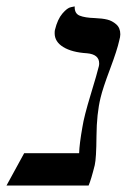

<svg xmlns="http://www.w3.org/2000/svg" viewBox="-68 -574 405 594"><path d="M243.2 -272Q231 -222.2 230.5 -153.1Q230 -84 225.1 -63Q213.9 -18.1 206.1 0H-47.9L6.8 -100.1H176.8Q177.7 -128.9 187 -181.2Q191.9 -213.4 212.4 -280.8Q232.9 -348.1 237.8 -369.1Q238.8 -373 238.8 -377.9Q238.8 -405.8 201.2 -409.2Q154.3 -412.1 127.7 -428.5Q101.1 -444.8 101.1 -471.2Q101.1 -479 102.1 -481.9Q109.9 -514.2 125 -532Q140.1 -549.8 151.4 -551.8L163.1 -554.2Q162.1 -532.2 178.5 -525.6Q194.8 -519 225.1 -518.1Q249 -517.1 263.9 -513.4Q278.8 -509.8 291.5 -498.8Q304.2 -487.8 304.2 -467.8Q304.2 -460 300.8 -448.2Q294.9 -420.4 272.5 -360.6Q250 -300.8 243.2 -272Z"/></svg>

Font: Linux Libertine
Style: Italic
Weight: 400
Italic angle: -12°
Designer: Philipp H. Poll
Foundry: Philipp H. Poll
Version: Version 5.1.6 ; ttfautohint (v0.9)